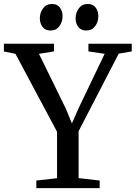

<svg xmlns="http://www.w3.org/2000/svg" viewBox="-34 -968 698 988"><path d="M259.5 -51V-290L45.5 -691L-14 -703V-743H244V-703.5L166.5 -691L305 -408.5L336 -333L368.5 -407L504.5 -691L421 -703.5V-743H644V-703.5L577 -692L370.5 -293V-51.5L479 -39V0H153V-39ZM225.5 -811Q199 -811 185 -829.2Q171 -847.5 171 -874Q171 -902.5 187.5 -925Q204 -947.5 233 -947.5H234Q260.5 -947.5 274.2 -929.2Q288 -911 288 -884.5Q288 -856 271.8 -833.5Q255.5 -811 226.5 -811ZM409.5 -811Q383 -811 369 -829.2Q355 -847.5 355 -874Q355 -902.5 371.5 -925Q388 -947.5 417 -947.5H418Q444.5 -947.5 458.2 -929.2Q472 -911 472 -884.5Q472 -856 455.8 -833.5Q439.5 -811 410.5 -811Z"/></svg>

Font: Merriweather 60pt
Style: Regular
Weight: 400
Version: Version 2.100